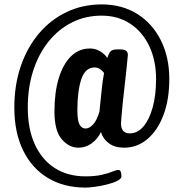

<svg xmlns="http://www.w3.org/2000/svg" viewBox="-20 -727 824 871"><path d="M368 124Q270 124 197.5 80.5Q125 37 85 -44.5Q45 -126 45 -239Q45 -342 74.5 -427.5Q104 -513 157 -575.5Q210 -638 282.5 -672.5Q355 -707 441 -707Q534 -707 603 -663.5Q672 -620 710 -543.5Q748 -467 748 -369Q748 -275 721.5 -205Q695 -135 648.5 -96Q602 -57 543 -57Q501 -57 474 -77Q447 -97 438 -128Q422 -95 395 -76Q368 -57 336 -57Q293 -57 260 -95.5Q227 -134 227 -221Q227 -308 246.5 -372Q266 -436 302 -471.5Q338 -507 388 -507Q413 -507 434 -494.5Q455 -482 467 -464Q473 -484 481 -493.5Q489 -503 513 -503H523Q545 -503 552.5 -496.5Q560 -490 560 -478Q560 -478 558 -456.5Q556 -435 552.5 -401.5Q549 -368 544.5 -330Q540 -292 536.5 -257Q533 -222 531 -197.5Q529 -173 529 -167Q529 -122 569 -122Q604 -122 630.5 -153Q657 -184 672.5 -239.5Q688 -295 688 -369Q688 -452 657.5 -517Q627 -582 571.5 -619Q516 -656 441 -656Q368 -656 307 -625.5Q246 -595 201 -539.5Q156 -484 131 -407.5Q106 -331 106 -239Q106 -141 138.5 -71Q171 -1 229.5 36Q288 73 368 73Q412 73 442 66Q472 59 490 51.5Q508 44 517 44Q531 44 531 73Q531 84 512 93.5Q493 103 465 110Q437 117 410 120.5Q383 124 368 124ZM368 -144Q385 -144 402 -162Q419 -180 431 -220Q436 -264 440.5 -312Q445 -360 452 -396Q445 -406 434 -413.5Q423 -421 409 -421Q367 -421 349 -368Q331 -315 331 -228Q331 -179 341 -161.5Q351 -144 368 -144Z"/></svg>

Font: Asap Condensed Condensed SemiBold
Style: Italic
Weight: 600
Width: 3
Italic angle: -6°
Designer: Pablo Cosgaya
Foundry: Omnibus-Type
Version: Version 3.001; ttfautohint (v1.8.4.7-5d5b)